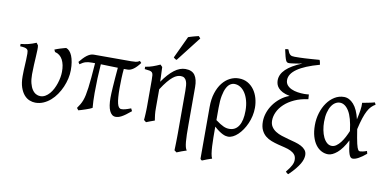

<svg xmlns="http://www.w3.org/2000/svg" viewBox="-89 -1048 3172 1568"><g transform="rotate(10 1497.5 -264.5)"><path d="M468.3 -296.4Q468.3 -262.2 460 -225.8Q451.7 -189.5 436.8 -155Q421.9 -120.6 400.6 -89.6Q379.4 -58.6 352.8 -35.4Q326.2 -12.2 294.7 1.5Q263.2 15.1 228 15.1Q204.6 15.1 179.7 5.4Q154.8 -4.4 134.8 -27.3Q114.7 -50.3 101.8 -87.6Q88.9 -125 88.9 -180.2Q88.9 -206.1 89.8 -228.3Q90.8 -250.5 92 -272.5Q93.3 -294.4 94.2 -317.4Q95.2 -340.3 95.2 -367.2Q95.2 -380.4 93.3 -389.4Q91.3 -398.4 84.2 -404.3Q77.1 -410.2 63.7 -413.1Q50.3 -416 26.9 -417V-436.5Q60.5 -439.5 90.8 -447Q121.1 -454.6 154.3 -468.8L168.5 -449.7Q171.4 -437 170.7 -413.1Q169.9 -389.2 168.2 -357.2Q166.5 -325.2 164.3 -287.1Q162.1 -249 162.1 -209Q162.1 -165.5 170.2 -134.5Q178.2 -103.5 191.7 -83.5Q205.1 -63.5 222.4 -54Q239.7 -44.4 258.8 -44.4Q280.8 -44.4 299.8 -55.4Q318.8 -66.4 334.5 -84.5Q350.1 -102.5 362.1 -125.7Q374 -148.9 382.3 -174.1Q390.6 -199.2 395 -224.1Q399.4 -249 399.4 -270Q399.9 -299.8 394.8 -325.2Q389.6 -350.6 379.4 -370.1Q369.1 -389.6 353 -402.6Q336.9 -415.5 315.4 -420.4L306.6 -439Q315.9 -442.9 327.9 -447.3Q339.8 -451.7 352.8 -455.6Q365.7 -459.5 377.9 -462.9Q390.1 -466.3 399.4 -468.8Q415 -463.9 427.7 -450Q440.4 -436 449.5 -414.1Q458.5 -392.1 463.4 -362.5Q468.3 -333 468.3 -296.4Z M1018.6 -53.7Q993.7 -32.7 975.1 -19.3Q956.5 -5.9 942.1 1.7Q927.7 9.3 916.3 12.2Q904.8 15.1 894 15.1Q877 15.1 864.3 4.9Q851.6 -5.4 843 -24.2Q834.5 -43 830.3 -69.8Q826.2 -96.7 826.2 -130.4Q826.2 -146 827.1 -168.2Q828.1 -190.4 830.1 -221.2Q832 -252 835.2 -291.7Q838.4 -331.5 842.8 -382.8Q808.1 -383.3 774.7 -384.5Q741.2 -385.7 701.2 -386.7Q696.8 -331.1 694.3 -270Q691.9 -209 691.9 -146.5Q691.9 -111.3 693.1 -81.3Q694.3 -51.3 696.8 -24.4Q689.9 -20 676 -14.4Q662.1 -8.8 645.5 -3.2Q628.9 2.4 612.5 7.6Q596.2 12.7 585.4 15.6Q584 13.7 580.3 9.3Q576.7 4.9 574.2 1.7Q571.8 -1.5 571.3 -2Q584.5 -20.5 594.2 -37.1Q604 -53.7 611.3 -73.2Q618.7 -92.8 624 -118.4Q629.4 -144 634.3 -180.4Q639.2 -216.8 643.6 -267.3Q647.9 -317.9 653.3 -387.2H628.4Q612.8 -387.2 600.6 -386Q588.4 -384.8 576.9 -381.6Q565.4 -378.4 554 -372.3Q542.5 -366.2 528.8 -356.4L517.6 -374Q531.7 -391.1 545.4 -405.8Q559.1 -420.4 573 -431.2Q586.9 -441.9 601.1 -448Q615.2 -454.1 630.9 -454.1H939.9Q960.4 -454.1 978 -456.1Q995.6 -458 1010.7 -468.8L1024.4 -454.6Q999 -419.4 973.4 -400.6Q947.8 -381.8 924.3 -381.8H892.6Q888.7 -342.3 887.2 -301.8Q885.7 -261.2 885.7 -223.1Q885.7 -178.7 888.2 -147Q890.6 -115.2 895.8 -94.7Q900.9 -74.2 909.2 -64.7Q917.5 -55.2 928.7 -55.2Q936 -55.2 943.1 -55.9Q950.2 -56.6 959 -58.8Q967.8 -61 979.5 -64.9Q991.2 -68.8 1007.8 -75.2L1018.6 -53.7Z M1388.7 -468.8Q1443.8 -468.8 1467.8 -435.1Q1491.7 -401.4 1491.7 -336.9V-23.9Q1491.7 21 1492.4 55.7Q1493.2 90.3 1495.6 116Q1498 141.6 1502.4 158.7Q1506.8 175.8 1514.6 185.1Q1493.7 191.9 1472.7 199.5Q1451.7 207 1434.6 214.8L1415.5 200.7Q1416 190.9 1416.5 173.1Q1417 155.3 1417.5 134.8Q1418 114.3 1418.2 94Q1418.5 73.7 1418.5 59.6V-293Q1418.5 -316.9 1416.7 -337.4Q1415 -357.9 1408.9 -373Q1402.8 -388.2 1391.6 -396.7Q1380.4 -405.3 1361.3 -405.3Q1347.2 -405.3 1331.3 -399.7Q1315.4 -394 1296.6 -378.9Q1277.8 -363.8 1255.4 -336.9Q1232.9 -310.1 1206.1 -268.1V-115.2Q1206.1 -98.1 1206.5 -84.5Q1207 -70.8 1208.5 -58.6Q1210 -46.4 1211.7 -34.7Q1213.4 -22.9 1215.3 -10.7Q1198.7 -4.4 1181.4 1.5Q1164.1 7.3 1146.5 15.1L1127.4 0Q1128.4 -9.8 1129.4 -23.7Q1130.4 -37.6 1131.1 -52.5Q1131.8 -67.4 1132.3 -81.8Q1132.8 -96.2 1132.8 -107.4V-332.5Q1132.8 -357.9 1131.3 -372.3Q1129.9 -386.7 1123 -394.3Q1116.2 -401.9 1101.8 -404.8Q1087.4 -407.7 1061 -410.2V-429.7Q1078.6 -432.1 1093.5 -436Q1108.4 -439.9 1122.6 -444.8Q1136.7 -449.7 1151.1 -455.6Q1165.5 -461.4 1181.6 -468.8L1198.7 -451.7Q1198.7 -450.7 1199.2 -439Q1199.7 -427.2 1200.4 -408.9Q1201.2 -390.6 1201.9 -373Q1202.6 -355.5 1202.9 -342.8Q1203.1 -330.1 1203.1 -330.1Q1251 -399.4 1296.9 -434.1Q1342.8 -468.8 1388.7 -468.8ZM1304.2 -529.3Q1300.3 -530.3 1297.4 -531.5Q1294.4 -532.7 1291.5 -534.7Q1288.6 -536.6 1285.6 -539.1Q1282.7 -541.5 1278.3 -545.4L1364.3 -728.5Q1372.1 -731.4 1382.8 -734.6Q1393.6 -737.8 1405.3 -741.2Q1417 -744.6 1428.5 -747.3Q1439.9 -750 1449.2 -752.4L1464.4 -735.4Z M1710 -101.6Q1731.4 -85.9 1747.3 -75.9Q1763.2 -65.9 1776.4 -60.1Q1789.6 -54.2 1801 -51.8Q1812.5 -49.3 1825.2 -49.3Q1876 -49.3 1903.3 -92.5Q1930.7 -135.7 1930.7 -217.3Q1930.7 -264.2 1920.4 -301.3Q1910.2 -338.4 1892.8 -364.5Q1875.5 -390.6 1852.8 -404.3Q1830.1 -418 1804.7 -418Q1786.6 -418 1769.5 -407Q1752.4 -396 1739.3 -370.8Q1726.1 -345.7 1718 -304.4Q1710 -263.2 1710 -203.1ZM2002.4 -255.4Q2002.4 -220.7 1994.9 -187Q1987.3 -153.3 1974.1 -123.3Q1960.9 -93.3 1943.6 -67.9Q1926.3 -42.5 1906.7 -23.9Q1887.2 -5.4 1866.5 4.9Q1845.7 15.1 1826.2 15.1Q1817.4 15.1 1806.4 12.7Q1795.4 10.3 1781.2 3.4Q1767.1 -3.4 1749.5 -15.6Q1731.9 -27.8 1710 -47.4V-34.7Q1710 2.4 1710.4 41Q1710.9 79.6 1712.6 113.8Q1714.4 147.9 1718.5 174.6Q1722.7 201.2 1730 214.4Q1707.5 221.7 1689.2 228.5Q1670.9 235.4 1650.4 244.1Q1645 241.7 1642.8 239.3Q1640.6 236.8 1636.7 232.4V-197.8Q1636.7 -263.7 1653.1 -314.2Q1669.4 -364.7 1696.8 -399.2Q1724.1 -433.6 1759.3 -451.2Q1794.4 -468.8 1832 -468.8Q1874 -468.8 1905.8 -450.7Q1937.5 -432.6 1959 -402.8Q1980.5 -373 1991.5 -334.5Q2002.4 -295.9 2002.4 -255.4Z M2463.9 -693.4Q2341.3 -659.7 2281.2 -617.4Q2221.2 -575.2 2221.2 -524.9Q2221.2 -499.5 2235.4 -482.7Q2249.5 -465.8 2272.2 -455.6Q2294.9 -445.3 2323 -440.9Q2351.1 -436.5 2379.4 -436.5Q2389.6 -436.5 2399.2 -437.3Q2408.7 -438 2417 -439Q2418 -429.2 2418.5 -419.4Q2418.9 -409.7 2419.9 -399.9Q2355.5 -391.6 2306.4 -368.9Q2257.3 -346.2 2224.4 -315.2Q2191.4 -284.2 2174.8 -248.3Q2158.2 -212.4 2158.2 -178.2Q2158.2 -147.5 2171.9 -126.5Q2185.5 -105.5 2207.8 -91.3Q2230 -77.1 2258.3 -67.9Q2286.6 -58.6 2316.2 -50.8Q2345.7 -43 2374 -35.2Q2402.3 -27.3 2424.6 -15.6Q2446.8 -3.9 2460.4 12.9Q2474.1 29.8 2474.1 55.7Q2474.1 69.8 2469.2 87.4Q2464.4 105 2451.9 126.5Q2439.5 147.9 2418.2 174.1Q2397 200.2 2364.3 231.4Q2356.4 228.5 2351.6 224.1Q2346.7 219.7 2341.8 213.9Q2356.9 195.3 2367.4 180.4Q2377.9 165.5 2384.3 152.8Q2390.6 140.1 2393.3 129.4Q2396 118.7 2396 107.9Q2396 81.1 2382.6 64.7Q2369.1 48.3 2347.4 38.1Q2325.7 27.8 2297.9 21.2Q2270 14.6 2240.7 7.1Q2211.4 -0.5 2183.6 -11Q2155.8 -21.5 2134 -39.6Q2112.3 -57.6 2098.9 -85.7Q2085.4 -113.8 2085.4 -156.2Q2085.4 -192.4 2097.9 -229.2Q2110.4 -266.1 2133.8 -299.1Q2157.2 -332 2190.2 -358.4Q2223.1 -384.8 2264.2 -399.9Q2227.5 -407.2 2204.3 -419.4Q2181.2 -431.6 2168.2 -446.5Q2155.3 -461.4 2150.6 -477.5Q2146 -493.7 2146 -508.3Q2146 -558.6 2189.2 -600.3Q2232.4 -642.1 2321.8 -678.7Q2310.1 -675.8 2293.2 -673.1Q2276.4 -670.4 2260.3 -668Q2244.1 -665.5 2231.2 -664.1Q2218.3 -662.6 2213.9 -662.6Q2204.1 -662.6 2197.8 -665.8Q2191.4 -668.9 2186.3 -679.9Q2181.2 -690.9 2175.5 -712.2Q2169.9 -733.4 2162.1 -769Q2168.9 -771.5 2175 -772.2Q2181.2 -772.9 2188 -772.9Q2193.8 -756.8 2199.5 -746.8Q2205.1 -736.8 2211.7 -731.2Q2218.3 -725.6 2227.1 -723.6Q2235.8 -721.7 2248.5 -721.7Q2268.1 -721.7 2288.3 -722.2Q2308.6 -722.7 2332.8 -723.9Q2356.9 -725.1 2386.5 -727.3Q2416 -729.5 2454.1 -732.4Q2458 -724.6 2460.4 -713.1Q2462.9 -701.7 2463.9 -693.4Z M2673.8 -57.6Q2692.9 -57.6 2710.9 -70.3Q2729 -83 2745.1 -103.8Q2761.2 -124.5 2774.9 -150.6Q2788.6 -176.8 2799.3 -203.1Q2786.1 -313.5 2754.2 -365.2Q2722.2 -417 2678.7 -417Q2660.2 -417 2642.1 -406.2Q2624 -395.5 2609.9 -373.8Q2595.7 -352.1 2586.9 -318.8Q2578.1 -285.6 2578.1 -240.7Q2578.1 -206.1 2584.5 -173.1Q2590.8 -140.1 2603 -114.5Q2615.2 -88.9 2633.1 -73.2Q2650.9 -57.6 2673.8 -57.6ZM2968.3 -451.2Q2949.7 -440.4 2934.6 -425.3Q2919.4 -410.2 2906 -384.8Q2892.6 -359.4 2880.1 -321.8Q2867.7 -284.2 2855 -228.5Q2861.3 -187.5 2866.5 -158.7Q2871.6 -129.9 2876.2 -110.6Q2880.9 -91.3 2885 -79.8Q2889.2 -68.4 2893.1 -62.7Q2897 -57.1 2900.9 -55.4Q2904.8 -53.7 2908.7 -53.7Q2916.5 -53.7 2931.9 -56.9Q2947.3 -60.1 2964.8 -66.9Q2965.8 -62.5 2967.3 -57.6Q2968.8 -52.7 2970.7 -44.9Q2937 -16.1 2908.7 -0.5Q2880.4 15.1 2859.9 15.1Q2849.6 15.1 2842.3 7.8Q2835 0.5 2829.1 -16.1Q2823.2 -32.7 2818.4 -60.1Q2813.5 -87.4 2808.6 -127Q2771.5 -54.2 2730.7 -19.5Q2689.9 15.1 2655.8 15.1Q2626.5 15.1 2599.9 1.2Q2573.2 -12.7 2553 -39.8Q2532.7 -66.9 2520.8 -107.4Q2508.8 -147.9 2508.8 -201.2Q2508.8 -253.9 2523.7 -302.5Q2538.6 -351.1 2564.7 -387.9Q2590.8 -424.8 2626.5 -446.8Q2662.1 -468.8 2704.1 -468.8Q2748.5 -468.8 2784.4 -428.2Q2820.3 -387.7 2838.9 -307.1L2839.8 -311.5Q2848.1 -347.2 2853.8 -383.1Q2859.4 -418.9 2857.4 -447.3Q2868.2 -449.2 2880.9 -451.7Q2893.6 -454.1 2907.2 -456.8Q2920.9 -459.5 2934.1 -462.4Q2947.3 -465.3 2959 -468.8Q2962.9 -463.4 2964.4 -459Q2965.8 -454.6 2968.3 -451.2Z"/></g></svg>

Font: Gentium
Style: Regular
Weight: 400
Designer: J. Victor Gaultney
Version: Version 1.03; 2011; OFL 1.1 release